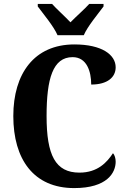

<svg xmlns="http://www.w3.org/2000/svg" viewBox="-20 -951 648 981"><path d="M274 -771H408C427 -816 481 -880 509 -918V-931H436C415 -907 367 -865 340 -837C314 -865 267 -907 246 -931H173V-918C201 -880 255 -816 274 -771ZM359 10C528 10 571 -69 571 -125C571 -141 566 -160 557 -168C527 -122 479 -69 386 -69C263 -69 218 -158 218 -358C218 -549 250 -659 351 -659C424 -659 446 -585 446 -519C530 -519 571 -557 571 -607C571 -671 501 -724 360 -724C155 -724 48 -575 48 -358C48 -137 152 10 359 10Z"/></svg>

Font: Noto Serif Sinhala Condensed ExtraBold
Style: Regular
Weight: 800
Width: 3
Designer: Jelle Bosma - Monotype Design Team
Foundry: Monotype Imaging Inc.
Version: Version 2.007